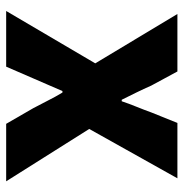

<svg xmlns="http://www.w3.org/2000/svg" viewBox="-6 -604 609 638"><g transform="rotate(90 299.0 -284.5)"><path d="M16 0 190 -296 26 -569H217L264 -482Q275 -457 287 -432.5Q299 -408 311 -384H316Q324 -408 334 -432.5Q344 -457 353 -482L388 -569H572L408 -276L582 0H391L339 -90Q326 -114 313.5 -139Q301 -164 287 -187H282Q272 -164 261.5 -139.5Q251 -115 240 -90L201 0Z"/></g></svg>

Font: Noto Sans SC Black
Style: Regular
Weight: 900
Designer: Ryoko NISHIZUKA  (kana, bopomofo & ideographs); Paul D. Hunt (Latin, Greek & Cyrillic); Sandoll Communications , Soo-you
Foundry: Adobe
Version: Version 2.004-H2;hotconv 1.0.118;makeotfexe 2.5.65603